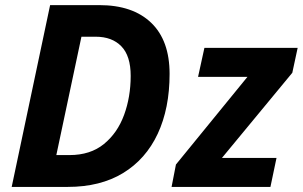

<svg xmlns="http://www.w3.org/2000/svg" viewBox="-20 -734 1189 754"><path d="M25.9 0 176.8 -713.9H370.1Q501.5 -713.9 573.7 -644.5Q646 -575.2 646 -443.8Q646 -308.6 599.4 -208.7Q552.7 -108.9 463.4 -54.4Q374 0 246.1 0ZM201.2 -125H252.9Q335 -125 388.2 -168.5Q441.4 -211.9 467.3 -282.7Q493.2 -353.5 493.2 -436Q493.2 -514.6 456.5 -552.2Q419.9 -589.8 356 -589.8H299.8ZM653.8 0 670.9 -87.9 951.7 -432.1H757.8L782.7 -545.9H1148.9L1127.9 -448.2L851.6 -113.8H1065.9L1042 0Z"/></svg>

Font: Open Sans
Style: Bold Italic
Weight: 700
Italic angle: -12°
Designer: Monotype Design Team
Foundry: Monotype Imaging Inc.
Version: Version 3.003; ttfautohint (v1.8.4)